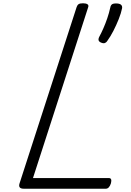

<svg xmlns="http://www.w3.org/2000/svg" viewBox="-20 -1150 797 1170"><path d="M125 0Q89 0 99 -32L447 -1107Q451 -1119 459 -1124.5Q467 -1130 486 -1130Q504 -1130 513 -1124Q522 -1118 517 -1105L181 -65H643Q654 -65 657 -57Q660 -49 656 -33Q651 -17 643 -8.5Q635 0 625 0ZM597 -890Q584 -895 581 -904Q578 -913 586 -928Q597 -948 610 -977.5Q623 -1007 634 -1039.5Q645 -1072 651 -1100Q653 -1114 660 -1121.5Q667 -1129 687 -1129Q708 -1129 717 -1121.5Q726 -1114 724 -1100Q718 -1070 703.5 -1033.5Q689 -997 671 -962Q653 -927 634 -901Q630 -893 620.5 -888.5Q611 -884 597 -890Z"/></svg>

Font: Playwrite CU Light
Style: Regular
Weight: 300
Designer: Veronika Burian, José Scaglione
Foundry: TypeTogether
Version: Version 1.002